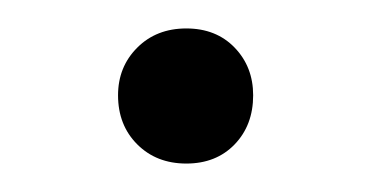

<svg xmlns="http://www.w3.org/2000/svg" viewBox="-20 -333 261 135"><path d="M111 -218Q90 -218 76.5 -231.5Q63 -245 63 -266Q63 -286 76.5 -299.5Q90 -313 111 -313Q132 -313 145 -299.5Q158 -286 158 -266Q158 -245 145 -231.5Q132 -218 111 -218Z"/></svg>

Font: Chiron GoRound TC L
Style: Regular
Weight: 300
Designer: Ryoko NISHIZUKA 西塚涼子 (kana, bopomofo & ideographs); Paul D. Hunt (Latin, Greek & Cyrillic); Sandoll Communications 산돌커뮤니
Foundry: Adobe
Version: Version 1.000;hotconv 1.1.1;makeotfexe 2.6.0